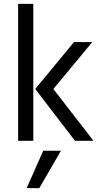

<svg xmlns="http://www.w3.org/2000/svg" viewBox="-20 -723 520 986"><path d="M182 243H117L202 51H293ZM254 -266 460 0H365L161 -266L360 -507H454ZM151 0H73V-703H151Z"/></svg>

Font: Hind Jalandhar
Style: Regular
Weight: 400
Designer: Namrata Goyal
Foundry: Indian Type Foundry
Version: Version 0.702;PS 1.0;hotconv 1.0.81;makeotf.lib2.5.63406